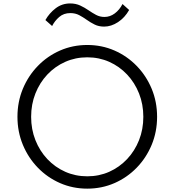

<svg xmlns="http://www.w3.org/2000/svg" viewBox="-20 -1108 1040 1144"><path d="M500 16Q586.5 16 662 -17Q737.5 -50 794.5 -108.8Q851.5 -167.5 883.8 -245.2Q916 -323 916 -412Q916 -501.5 883.8 -579Q851.5 -656.5 794.5 -715.2Q737.5 -774 662 -807Q586.5 -840 500 -840Q413.5 -840 338 -807Q262.5 -774 205.5 -715.2Q148.5 -656.5 116.2 -579Q84 -501.5 84 -412Q84 -323 116.2 -245.2Q148.5 -167.5 205.5 -108.8Q262.5 -50 338 -17Q413.5 16 500 16ZM500 -57.5Q429.5 -57.5 368.8 -84.5Q308 -111.5 262.2 -160Q216.5 -208.5 191 -273Q165.5 -337.5 165.5 -412Q165.5 -486.5 191 -551Q216.5 -615.5 262.2 -664Q308 -712.5 368.8 -739.5Q429.5 -766.5 500 -766.5Q570.5 -766.5 631 -739.5Q691.5 -712.5 737.2 -664Q783 -615.5 808.5 -551Q834 -486.5 834 -412Q834 -337.5 808.5 -273Q783 -208.5 737.2 -160Q691.5 -111.5 631 -84.5Q570.5 -57.5 500 -57.5ZM600.5 -949.5Q642.5 -949.5 683 -976Q723.5 -1002.5 749.5 -1048.5L710 -1084Q692 -1049 663.8 -1028Q635.5 -1007 602.5 -1007Q575.5 -1007 552.5 -1019.2Q529.5 -1031.5 506.8 -1047.2Q484 -1063 457.8 -1075.2Q431.5 -1087.5 398 -1087.5Q349.5 -1087.5 311.8 -1058.8Q274 -1030 250.5 -988.5L290.5 -953Q306 -983.5 332.8 -1006.8Q359.5 -1030 399 -1030Q428.5 -1030 451.8 -1017.8Q475 -1005.5 497 -989.8Q519 -974 543.8 -961.8Q568.5 -949.5 600.5 -949.5Z"/></svg>

Font: Spartan
Style: Regular
Weight: 400
Designer: Matt Bailey, Mirko Velimirovic
Foundry: Matt Bailey
Version: Version 1.003; ttfautohint (v1.8.3)